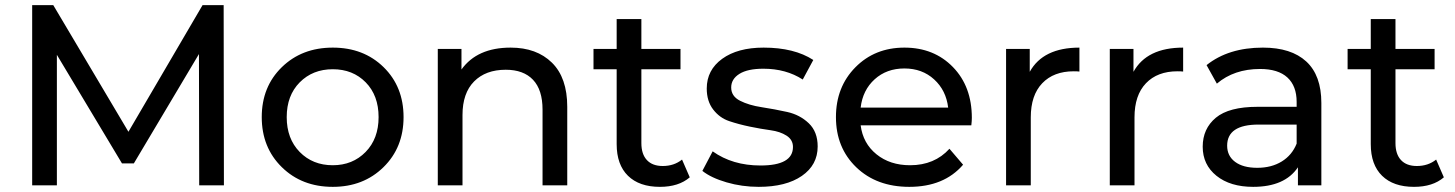

<svg xmlns="http://www.w3.org/2000/svg" viewBox="-20 -720 5655 746"><path d="M850 0H754L753 -510L500 -85H454L201 -507V0H105V-700H187L479 -208L767 -700H849Z M1273 6Q1153 6 1075 -70.5Q997 -147 997 -265Q997 -383 1075 -459Q1153 -535 1273 -535Q1393 -535 1470.5 -459Q1548 -383 1548 -265Q1548 -147 1470 -70.5Q1392 6 1273 6ZM1273 -78Q1350 -78 1400.5 -129.5Q1451 -181 1451 -265Q1451 -349 1401 -400Q1351 -451 1273 -451Q1195 -451 1144.5 -400Q1094 -349 1094 -265Q1094 -181 1144.5 -129.5Q1195 -78 1273 -78Z M1964 -535Q2065 -535 2124.5 -476.5Q2184 -418 2184 -305V0H2088V-294Q2088 -371 2051 -410Q2014 -449 1945 -449Q1867 -449 1822 -403.5Q1777 -358 1777 -273V0H1681V-530H1773V-450Q1834 -535 1964 -535Z M2630 -100 2660 -31Q2617 6 2544 6Q2464 6 2420 -37Q2376 -80 2376 -160V-451H2286V-530H2376V-646H2472V-530H2624V-451H2472V-164Q2472 -121 2493.5 -98Q2515 -75 2555 -75Q2599 -75 2630 -100Z M2928 6Q2863 6 2803 -11.5Q2743 -29 2709 -56L2749 -132Q2826 -77 2935 -77Q3061 -77 3061 -149Q3061 -177 3036 -193Q3011 -209 2974 -214Q2937 -219 2893.5 -228Q2850 -237 2813 -249.5Q2776 -262 2751 -294.5Q2726 -327 2726 -376Q2726 -448 2786 -491.5Q2846 -535 2947 -535Q3066 -535 3140 -487L3099 -411Q3034 -453 2946 -453Q2885 -453 2853 -433Q2821 -413 2821 -380Q2821 -346 2855.5 -328.5Q2890 -311 2939.5 -303.5Q2989 -296 3038.5 -285Q3088 -274 3122.5 -241Q3157 -208 3157 -151Q3157 -79 3095.5 -36.5Q3034 6 2928 6Z M3756 -262Q3756 -251 3754 -233H3324Q3333 -163 3385.5 -120.5Q3438 -78 3516 -78Q3611 -78 3669 -142L3722 -80Q3648 6 3513 6Q3386 6 3307 -70Q3228 -146 3228 -265Q3228 -382 3303.5 -458.5Q3379 -535 3494 -535Q3609 -535 3682.5 -459.5Q3756 -384 3756 -262ZM3324 -302H3664Q3656 -369 3609.5 -411.5Q3563 -454 3494 -454Q3425 -454 3378.5 -412Q3332 -370 3324 -302Z M3981 -441Q4033 -535 4174 -535V-442Q4166 -443 4152 -443Q4074 -443 4029.5 -396.5Q3985 -350 3985 -264V0H3889V-530H3981Z M4384 -441Q4436 -535 4577 -535V-442Q4569 -443 4555 -443Q4477 -443 4432.5 -396.5Q4388 -350 4388 -264V0H4292V-530H4384Z M4887 -535Q4997 -535 5055.5 -481Q5114 -427 5114 -320V0H5023V-70Q4972 6 4849 6Q4760 6 4706.5 -37Q4653 -80 4653 -150Q4653 -220 4704 -262.5Q4755 -305 4866 -305H5018V-324Q5018 -386 4982 -419Q4946 -452 4876 -452Q4775 -452 4708 -395L4668 -467Q4753 -535 4887 -535ZM5018 -162V-236H4870Q4748 -236 4748 -154Q4748 -114 4779 -91Q4810 -68 4865 -68Q4920 -68 4960 -92.5Q5000 -117 5018 -162Z M5560 -100 5590 -31Q5547 6 5474 6Q5394 6 5350 -37Q5306 -80 5306 -160V-451H5216V-530H5306V-646H5402V-530H5554V-451H5402V-164Q5402 -121 5423.5 -98Q5445 -75 5485 -75Q5529 -75 5560 -100Z"/></svg>

Font: Montserrat
Style: Regular
Weight: 500
Designer: Julieta Ulanovsky
Foundry: Julieta Ulanovsky
Version: Version 7.200;PS 007.200;hotconv 1.0.88;makeotf.lib2.5.64775